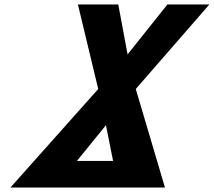

<svg xmlns="http://www.w3.org/2000/svg" viewBox="-20 -845 963 865"><path d="M489.5 -120H326.6L457.3 -281ZM723.2 0 591.7 -444 923.4 -825H734.4L554.8 -600L512.8 -825H331L422.5 -444L26.8 0Z"/></svg>

Font: Hussar
Style: BdSuprConOblThree
Weight: 700
Foundry: Cannot Into Space Fonts
Version: Version 2.00